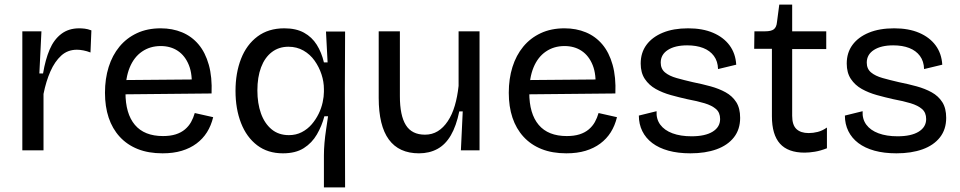

<svg xmlns="http://www.w3.org/2000/svg" viewBox="-20 -653 4172 834"><path d="M77 0V-278V-517H160L151 -334H167Q177 -394 195.5 -437.5Q214 -481 246 -505.5Q278 -530 324 -530Q335 -530 348 -528.5Q361 -527 377 -521L373 -425Q358 -431 342.5 -434Q327 -437 314 -437Q274 -437 246 -411.5Q218 -386 199 -343Q180 -300 169 -245V0Z M686 13Q625 13 578.5 -5.5Q532 -24 500 -59Q468 -94 452 -142Q436 -190 436 -250Q436 -311 452 -362Q468 -413 499 -450.5Q530 -488 575 -509Q620 -530 678 -530Q729 -530 771 -512.5Q813 -495 842.5 -460Q872 -425 887 -371.5Q902 -318 899 -247L493 -243V-305L843 -308L812 -267Q817 -329 800.5 -370Q784 -411 752.5 -432Q721 -453 678 -453Q632 -453 597 -429Q562 -405 543.5 -360Q525 -315 525 -251Q525 -159 566 -110.5Q607 -62 688 -62Q720 -62 743.5 -69.5Q767 -77 783.5 -91Q800 -105 810 -123Q820 -141 826 -162L906 -144Q897 -107 879 -78.5Q861 -50 833.5 -29.5Q806 -9 769.5 2Q733 13 686 13Z M1387 161V22Q1387 -4 1389.5 -32.5Q1392 -61 1396.5 -90.5Q1401 -120 1405 -148H1389Q1378 -106 1356.5 -69Q1335 -32 1299.5 -9.5Q1264 13 1209 13Q1143 13 1097 -22Q1051 -57 1027 -118.5Q1003 -180 1003 -258Q1003 -336 1027 -397.5Q1051 -459 1098.5 -494.5Q1146 -530 1215 -530Q1266 -530 1300.5 -511Q1335 -492 1356 -458.5Q1377 -425 1387 -382H1403L1396 -516H1479L1478 -262L1479 161ZM1235 -66Q1266 -66 1291 -79Q1316 -92 1334 -113Q1352 -134 1364 -158.5Q1376 -183 1381.5 -208.5Q1387 -234 1387 -254V-266Q1387 -298 1376.5 -330Q1366 -362 1346.5 -389.5Q1327 -417 1298 -433.5Q1269 -450 1233 -450Q1191 -450 1160.5 -426.5Q1130 -403 1114 -360.5Q1098 -318 1098 -260Q1098 -204 1113.5 -160.5Q1129 -117 1159.5 -91.5Q1190 -66 1235 -66Z M1800 13Q1713 13 1669 -47Q1625 -107 1625 -228V-517H1717V-235Q1717 -151 1743 -109.5Q1769 -68 1826 -68Q1857 -68 1881.5 -83Q1906 -98 1925 -126.5Q1944 -155 1955.5 -194Q1967 -233 1972 -280V-517H2063V-218V0H1982L1990 -169H1975Q1962 -106 1938.5 -65.5Q1915 -25 1880 -6Q1845 13 1800 13Z M2440 13Q2379 13 2332.5 -5.5Q2286 -24 2254 -59Q2222 -94 2206 -142Q2190 -190 2190 -250Q2190 -311 2206 -362Q2222 -413 2253 -450.5Q2284 -488 2329 -509Q2374 -530 2432 -530Q2483 -530 2525 -512.5Q2567 -495 2596.5 -460Q2626 -425 2641 -371.5Q2656 -318 2653 -247L2247 -243V-305L2597 -308L2566 -267Q2571 -329 2554.5 -370Q2538 -411 2506.5 -432Q2475 -453 2432 -453Q2386 -453 2351 -429Q2316 -405 2297.5 -360Q2279 -315 2279 -251Q2279 -159 2320 -110.5Q2361 -62 2442 -62Q2474 -62 2497.5 -69.5Q2521 -77 2537.5 -91Q2554 -105 2564 -123Q2574 -141 2580 -162L2660 -144Q2651 -107 2633 -78.5Q2615 -50 2587.5 -29.5Q2560 -9 2523.5 2Q2487 13 2440 13Z M2979 13Q2925 13 2883.5 1.5Q2842 -10 2813.5 -31.5Q2785 -53 2770 -83.5Q2755 -114 2755 -151L2832 -170Q2830 -136 2848 -111.5Q2866 -87 2901 -74Q2936 -61 2984 -61Q3043 -61 3075.5 -81Q3108 -101 3108 -136Q3108 -164 3090 -179.5Q3072 -195 3040.5 -204.5Q3009 -214 2966 -222Q2930 -230 2894 -240Q2858 -250 2828.5 -266.5Q2799 -283 2781 -310Q2763 -337 2763 -377Q2763 -424 2788 -458Q2813 -492 2859 -511Q2905 -530 2969 -530Q3032 -530 3077.5 -510.5Q3123 -491 3149 -456Q3175 -421 3178 -372L3099 -353Q3098 -387 3081 -410Q3064 -433 3034.5 -444.5Q3005 -456 2965 -456Q2912 -456 2881 -436Q2850 -416 2850 -381Q2850 -354 2868.5 -338.5Q2887 -323 2919 -314Q2951 -305 2990 -296Q3030 -288 3066.5 -278Q3103 -268 3132 -252Q3161 -236 3178 -209.5Q3195 -183 3195 -141Q3195 -91 3168 -56.5Q3141 -22 3092.5 -4.5Q3044 13 2979 13Z M3475 10Q3403 10 3368 -29Q3333 -68 3333 -148V-441H3256L3257 -517H3304Q3330 -517 3341.5 -526Q3353 -535 3355 -557L3365 -633H3421V-517H3569V-440H3421V-150Q3421 -110 3439.5 -92.5Q3458 -75 3493 -75Q3512 -75 3532 -80Q3552 -85 3572 -99V-9Q3544 2 3519.5 6Q3495 10 3475 10Z M3874 13Q3820 13 3778.5 1.5Q3737 -10 3708.5 -31.5Q3680 -53 3665 -83.5Q3650 -114 3650 -151L3727 -170Q3725 -136 3743 -111.5Q3761 -87 3796 -74Q3831 -61 3879 -61Q3938 -61 3970.5 -81Q4003 -101 4003 -136Q4003 -164 3985 -179.5Q3967 -195 3935.5 -204.5Q3904 -214 3861 -222Q3825 -230 3789 -240Q3753 -250 3723.5 -266.5Q3694 -283 3676 -310Q3658 -337 3658 -377Q3658 -424 3683 -458Q3708 -492 3754 -511Q3800 -530 3864 -530Q3927 -530 3972.5 -510.5Q4018 -491 4044 -456Q4070 -421 4073 -372L3994 -353Q3993 -387 3976 -410Q3959 -433 3929.5 -444.5Q3900 -456 3860 -456Q3807 -456 3776 -436Q3745 -416 3745 -381Q3745 -354 3763.5 -338.5Q3782 -323 3814 -314Q3846 -305 3885 -296Q3925 -288 3961.5 -278Q3998 -268 4027 -252Q4056 -236 4073 -209.5Q4090 -183 4090 -141Q4090 -91 4063 -56.5Q4036 -22 3987.5 -4.5Q3939 13 3874 13Z"/></svg>

Font: Bricolage Grotesque 18pt
Style: Regular
Weight: 400
Version: Version 1.001;gftools[0.9.33.dev8+g029e19f]